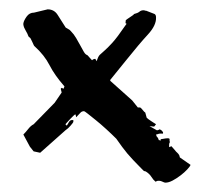

<svg xmlns="http://www.w3.org/2000/svg" viewBox="-20 -315 458 411"><path d="M267 -285Q275 -287 278.5 -290Q282 -293 287 -293Q289 -293 290 -292.5Q291 -292 293 -292L311 -285Q314 -283 314 -278Q315 -261 296.5 -241Q278 -221 250 -186L216 -144V-142L263 -100L275 -85H280Q282 -84 285.5 -79.5Q289 -75 291 -74L294 -63Q297 -60 304 -55.5Q311 -51 314 -49L310 -44L300 -45L316 -36L320 -37Q320 -38 321 -38Q325 -38 329 -32V-29H324Q320 -29 319.5 -28.5Q319 -28 314 -27L315 -24Q315 -23 317 -21L318 -20Q320 -15 320 -15Q320 -15 321 -15L324 -14V-17Q326 -17 330.5 -18Q335 -19 339 -19Q343 -19 343 -17V-13Q343 -12 344 -11Q342 -9 342 -5V0L347 -2L354 6Q357 10 359.5 12Q362 14 364 18L365 22L388 38Q387 41 381 47.5Q375 54 366.5 60.5Q358 67 349.5 71.5Q341 76 334 76Q332 76 328 74Q324 72 321 72H319Q317 72 316 72.5Q315 73 313 74Q308 70 304 63.5Q300 57 292 52L288 51L282 45Q272 35 265 27.5Q258 20 252.5 13.5Q247 7 241.5 -0.5Q236 -8 229 -18Q219 -28 207.5 -38.5Q196 -49 185.5 -57.5Q175 -66 168 -71.5Q161 -77 160 -77Q155 -77 152 -73.5Q149 -70 143 -64L142 -69Q142 -70 141 -70Q140 -70 137 -67Q134 -64 130.5 -60.5Q127 -57 124 -53.5Q121 -50 120 -49L123 -46Q125 -49 127.5 -53.5Q130 -58 134 -58H137V-54Q137 -53 131.5 -46.5Q126 -40 120 -36L66 12L52 9L44 -1L30 -27Q35 -32 40.5 -39Q46 -46 52 -49L97 -95L112 -117L110 -125L112 -127L116 -125L118 -130Q97 -154 86 -175.5Q75 -197 54 -216Q53 -216 49 -225.5Q45 -235 43 -235L41 -237Q39 -243 35 -249.5Q31 -256 30 -262V-265Q31 -271 37 -279.5Q43 -288 53 -288L82 -295Q96 -295 103.5 -283Q111 -271 120 -257Q120 -256 125 -253.5Q130 -251 132 -248Q138 -242 143 -233.5Q148 -225 152 -217.5Q156 -210 159.5 -204Q163 -198 167 -197L177 -186Q180 -189 184 -189L187 -184Q190 -194 193.5 -197.5Q197 -201 203.5 -206.5Q210 -212 220.5 -223.5Q231 -235 248 -260L251 -264L248 -266Q249 -266 249 -267V-271Q250 -273 258 -278Q266 -283 267 -285Z"/></svg>

Font: East Sea Dokdo Cyrillic
Style: Regular
Weight: 400
Version: Version 1.00 July 4, 2018, initial release